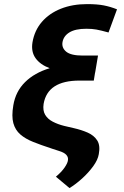

<svg xmlns="http://www.w3.org/2000/svg" viewBox="-20 -742 615 954"><path d="M561.4 -695.7 519.2 -580.6Q480.5 -591.3 458.8 -595.2Q437.1 -599.1 409.1 -599.1Q354.4 -599.1 325.1 -581.1Q295.8 -563.2 290.5 -532.3Q285.9 -504.3 309.1 -485.1Q332.4 -465.9 391.3 -465.9H467L452.8 -381.4H452.4L446 -341.6H374.6Q216.6 -341.6 196.7 -225.9Q191.8 -192.8 204.5 -171.5Q217.3 -150.2 242.4 -137.3Q267.4 -124.3 298.7 -116.5L345.9 -105.5Q384.2 -96.9 415.7 -83.1Q447.1 -69.2 463.1 -44.2Q479 -19.2 470.9 23.8Q466.3 52.2 443 84.2Q419.7 116.1 388 144.9Q356.2 173.7 325.3 192.5L257.8 136Q286.2 112.2 301.1 90.2Q316.1 68.2 317.5 54.7Q320.3 39.8 309.7 27.7Q299 15.6 271.7 7.5L240.8 -2.5Q238.3 -3.2 233.7 -5Q183.6 -21.3 144.9 -36.8Q106.2 -52.2 81 -74Q55.8 -95.9 46.3 -130.1Q36.9 -164.4 46.2 -218.8Q57.5 -287.3 104.4 -333.8Q151.3 -380.3 226.9 -403.1Q179.7 -420.8 156.8 -452.8Q133.9 -484.7 141.3 -531.2Q151.3 -590.6 188 -633.2Q224.8 -675.8 282.5 -698.7Q340.2 -721.6 412.6 -721.6Q462.7 -721.6 495.6 -715.2Q528.4 -708.8 561.4 -695.7Z"/></svg>

Font: Inter UI
Style: Bold Italic
Weight: 700
Italic angle: 9.39999°
Designer: Rasmus Andersson
Foundry: rsms
Version: 3.2;8d6f07862